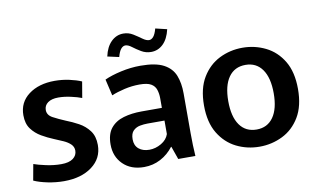

<svg xmlns="http://www.w3.org/2000/svg" viewBox="-75 -871 1711 1036"><g transform="rotate(-10 781.0 -353.5)"><path d="M199 11Q155 11 110.5 2Q66 -7 35 -21L51 -109Q76 -100 118 -91Q160 -82 200 -82Q243 -82 265 -98.5Q287 -115 287 -141Q287 -162 272 -176.5Q257 -191 233.5 -201.5Q210 -212 183 -223Q151 -236 119 -254.5Q87 -273 65.5 -302Q44 -331 44 -377Q44 -448 99.5 -489.5Q155 -531 242 -531Q283 -531 322 -522.5Q361 -514 388 -502L373 -414Q350 -423 314 -431Q278 -439 246 -439Q209 -439 188.5 -424Q168 -409 168 -384Q168 -356 197 -340.5Q226 -325 264 -309Q298 -296 332 -277.5Q366 -259 389 -228.5Q412 -198 412 -150Q412 -77 353 -33Q294 11 199 11Z M638 11Q566 11 523 -31.5Q480 -74 480 -140Q480 -197 506 -229Q532 -261 576.5 -274Q621 -287 676 -287H787V-340Q787 -365 780 -386.5Q773 -408 752.5 -420Q732 -432 690 -432Q648 -432 607 -422.5Q566 -413 535 -400L514 -490Q551 -507 605 -519Q659 -531 712 -531Q795 -531 839 -507.5Q883 -484 899.5 -442Q916 -400 916 -344V-125Q916 -94 917 -60Q918 -26 920 0H826L801 -71H799Q770 -33 728.5 -11Q687 11 638 11ZM682 -76Q716 -76 747.5 -94.5Q779 -113 789 -143V-217H696Q676 -217 654.5 -213Q633 -209 617.5 -194Q602 -179 602 -147Q602 -113 624 -94.5Q646 -76 682 -76ZM826 -715 889 -700Q877 -648 849 -621Q821 -594 783 -594Q754 -594 729.5 -608.5Q705 -623 685.5 -638Q666 -653 651 -653Q638 -653 627 -640Q616 -627 608 -597L545 -611Q556 -662 584.5 -690Q613 -718 651 -718Q680 -718 704 -703Q728 -688 748 -673.5Q768 -659 783 -659Q796 -659 807 -672Q818 -685 826 -715Z M1271 11Q1203 11 1144.5 -18Q1086 -47 1049.5 -107Q1013 -167 1013 -260Q1013 -353 1049.5 -413Q1086 -473 1144.5 -502Q1203 -531 1271 -531Q1338 -531 1397 -502Q1456 -473 1492 -413Q1528 -353 1528 -260Q1528 -167 1492 -107Q1456 -47 1397 -18Q1338 11 1271 11ZM1271 -83Q1330 -83 1362.5 -129Q1395 -175 1395 -260Q1395 -345 1362.5 -391Q1330 -437 1271 -437Q1211 -437 1178.5 -391Q1146 -345 1146 -260Q1146 -175 1178.5 -129Q1211 -83 1271 -83Z"/></g></svg>

Font: Murecho Medium
Style: Regular
Weight: 500
Designer: Neil Summerour
Foundry: Positype
Version: Version 1.010; ttfautohint (v1.8.3)